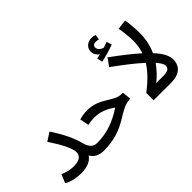

<svg xmlns="http://www.w3.org/2000/svg" viewBox="-83 -1314 1805 1805"><g transform="rotate(-45 819.5 -411.5)"><path d="M201 -91C154 -91 106 -105 70 -122L35 -37C77 -10 146 5 207 5C297 5 349 -24 375 -65C404 -15 453 5 506 5C544 5 565 -17 565 -45C565 -71 550 -91 516 -91C481 -91 440 -105 419 -181C398 -267 351 -369 274 -484L191 -431C268 -316 317 -219 317 -170C317 -119 283 -91 201 -91Z M507 5C807 5 871 -162 1030 -167L1020 -255H998C901 -255 831 -376 663 -376C630 -376 593 -370 559 -360L577 -270C609 -277 631 -280 664 -280C746 -280 810 -250 870 -207C760 -134 650 -91 516 -91Z M1089 -598C1145 -610 1219 -631 1266 -649L1250 -701C1233 -694 1213 -687 1190 -681C1167 -687 1136 -709 1136 -740C1136 -761 1151 -774 1178 -774C1192 -774 1203 -771 1216 -768L1223 -820C1209 -825 1192 -828 1177 -828C1126 -828 1079 -798 1079 -739C1079 -707 1099 -679 1123 -663C1111 -660 1097 -657 1077 -652ZM1435 -536C1435 -483 1428 -434 1412 -387C1348 -444 1263 -512 1153 -592L1099 -516C1203 -441 1300 -366 1371 -301C1329 -233 1265 -167 1174 -97V0H1406C1541 0 1577 -75 1577 -139C1577 -190 1549 -246 1483 -318C1515 -387 1530 -462 1530 -544C1530 -592 1522 -679 1515 -720L1417 -708C1425 -664 1435 -586 1435 -536ZM1306 -97C1359 -140 1403 -186 1436 -236C1467 -201 1485 -172 1485 -150C1485 -121 1470 -97 1402 -97Z"/></g></svg>

Font: Noto Sans Arabic UI SmCn Md
Style: Regular
Weight: 500
Width: 4
Designer: Monotype Design Team, Nadine Chahine and Nizar Qandah
Foundry: Monotype Imaging Inc.
Version: Version 2.010